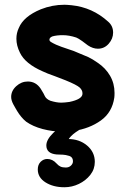

<svg xmlns="http://www.w3.org/2000/svg" viewBox="-20 -547 532 808"><path d="M245 7Q269 7 291 4Q357 -6 404.5 -40Q452 -74 461 -136Q462 -143 462 -156Q462 -196 443 -228.5Q424 -261 391 -283Q370 -298 351 -307Q331 -315 315 -322Q291 -333 268 -340Q234 -351 216 -359Q201 -366 195 -370Q188 -374 188 -380Q188 -389 201 -394Q219 -399 244 -399Q271 -399 301 -389Q309 -386 326 -374L350 -356Q371 -342 392 -342Q419 -342 437.5 -363Q456 -384 456 -410Q456 -438 435 -456Q369 -516 281 -525Q261 -527 251 -527Q200 -527 152 -508Q79 -478 59 -429Q49 -408 49 -384Q49 -355 64 -325Q86 -279 159 -247Q175 -239 212 -226L256 -209Q303 -190 316 -178Q327 -167 327 -155V-151Q325 -129 272 -118Q251 -115 237 -115Q218 -115 192 -123Q175 -130 169 -142L163 -154L151 -174Q131 -204 97 -204Q70 -204 48.5 -184.5Q27 -165 27 -139Q27 -125 36 -108L45 -92L52 -80Q69 -52 90 -35Q118 -15 159.5 -4Q201 7 245 7ZM251 241Q283 241 312 227Q341 213 360 189Q379 165 379 134Q379 93 346.5 65.5Q314 38 266 38Q248 38 239 42L263 58Q263 27 327 -8Q304 -37 267 -39Q232 -15 203.5 13Q175 41 175 65Q175 99 218 103Q231 104 245 104Q258 105 267 108Q287 112 287 132Q287 142 278.5 150Q270 158 257 158Q243 158 234.5 154Q226 150 218 141Q201 122 179 122Q163 122 151 134Q139 146 139 166Q139 200 171.5 220.5Q204 241 251 241Z"/></svg>

Font: Balsamiq Sans
Style: Bold
Weight: 700
Designer: Michael Angeles
Foundry: Balsamiq SRL
Version: Version 1.020; ttfautohint (v1.8.4.7-5d5b);gftools[0.9.26]